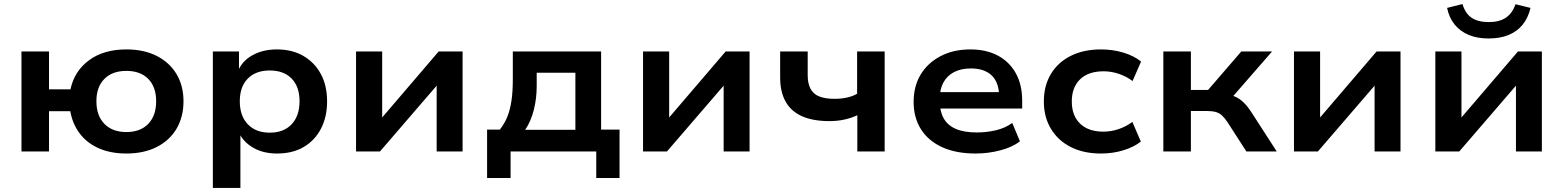

<svg xmlns="http://www.w3.org/2000/svg" viewBox="-20 -748 7719 948"><path d="M604 10Q527 10 468.5 -15.5Q410 -41 374 -88.5Q338 -136 327 -199H222V0H86V-494H222V-307H328Q347 -397 419.5 -450.5Q492 -504 604 -504Q691 -504 754.5 -471.5Q818 -439 852 -381.5Q886 -324 886 -248Q886 -171 852 -113Q818 -55 754.5 -22.5Q691 10 604 10ZM604 -96Q673 -96 712 -136.5Q751 -177 751 -248Q751 -319 712 -358.5Q673 -398 604 -398Q535 -398 495.5 -358.5Q456 -319 456 -248Q456 -177 495.5 -136.5Q535 -96 604 -96Z M1031 180V-494H1160V-394H1154Q1174 -446 1226 -475Q1278 -504 1347 -504Q1423 -504 1478.5 -471.5Q1534 -439 1564.5 -382Q1595 -325 1595 -247Q1595 -171 1565 -113Q1535 -55 1480 -22.5Q1425 10 1348 10Q1279 10 1229.5 -19Q1180 -48 1159 -95H1167V180ZM1312 -93Q1381 -93 1420 -134.5Q1459 -176 1459 -248Q1459 -320 1420 -360Q1381 -400 1312 -400Q1243 -400 1203.5 -360Q1164 -320 1164 -248Q1164 -176 1203.5 -134.5Q1243 -93 1312 -93Z M1738 0V-494H1867V-140H1843L2146 -494H2264V0H2136V-354H2161L1856 0Z M2385 131V-108H2448Q2472 -139 2485.5 -173Q2499 -207 2505.5 -251.5Q2512 -296 2512 -354V-494H2948V-108H3039V131H2924V0H2501V131ZM2573 -107H2821V-389H2630V-324Q2630 -261 2615.5 -204.5Q2601 -148 2573 -107Z M3155 0V-494H3284V-140H3260L3563 -494H3681V0H3553V-354H3578L3273 0Z M4213 0V-179Q4183 -165 4148.5 -157.5Q4114 -150 4076 -150Q3993 -150 3939 -174.5Q3885 -199 3858.5 -247Q3832 -295 3832 -366V-494H3968V-376Q3968 -337 3981.5 -310.5Q3995 -284 4024.5 -272Q4054 -260 4101 -260Q4132 -260 4160.5 -266Q4189 -272 4212 -285V-494H4348V0Z M4797 10Q4701 10 4632.5 -21Q4564 -52 4527.5 -109.5Q4491 -167 4491 -245Q4491 -322 4525.5 -379.5Q4560 -437 4623.5 -470.5Q4687 -504 4771 -504Q4850 -504 4907 -473.5Q4964 -443 4995.5 -386.5Q5027 -330 5027 -251V-212H4599V-293H4932L4913 -275Q4912 -342 4876 -376Q4840 -410 4774 -410Q4726 -410 4691.5 -392.5Q4657 -375 4638.5 -341.5Q4620 -308 4620 -261V-250Q4620 -198 4639.5 -163.5Q4659 -129 4699.5 -111.5Q4740 -94 4803 -94Q4852 -94 4898 -105Q4944 -116 4978 -141L5016 -50Q4978 -21 4918.5 -5.5Q4859 10 4797 10Z M5416 10Q5330 10 5267 -22Q5204 -54 5169 -112Q5134 -170 5134 -247Q5134 -325 5169 -383Q5204 -441 5267.5 -472.5Q5331 -504 5416 -504Q5475 -504 5527.5 -488Q5580 -472 5614 -444L5572 -348Q5541 -371 5504 -383.5Q5467 -396 5429 -396Q5354 -396 5313 -356.5Q5272 -317 5272 -247Q5272 -177 5313 -137.5Q5354 -98 5428 -98Q5466 -98 5503 -110.5Q5540 -123 5571 -146L5613 -49Q5579 -22 5527 -6Q5475 10 5416 10Z M5724 0V-494H5860V-304H5945L6109 -494H6261L6044 -245L6025 -284Q6055 -281 6078 -271Q6101 -261 6120.5 -242Q6140 -223 6160 -192L6284 0H6134L6040 -146Q6026 -167 6012.5 -179Q5999 -191 5981 -195.5Q5963 -200 5936 -200H5860V0Z M6369 0V-494H6498V-140H6474L6777 -494H6895V0H6767V-354H6792L6487 0Z M7067 0V-494H7196V-140H7172L7475 -494H7593V0H7465V-354H7490L7185 0ZM7330 -558Q7274 -558 7232 -575.5Q7190 -593 7162.5 -626.5Q7135 -660 7125 -709L7201 -728Q7215 -681 7246.5 -660Q7278 -639 7331 -639Q7383 -639 7415 -660.5Q7447 -682 7463 -727L7537 -709Q7525 -659 7497.5 -625.5Q7470 -592 7428 -575Q7386 -558 7330 -558Z"/></svg>

Font: Nunito Sans 10pt SemiExpanded
Style: Bold
Weight: 700
Width: 6
Designer: Vernon Adams
Foundry: Vernon Adams
Version: Version 3.101;gftools[0.9.27]